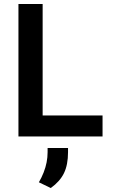

<svg xmlns="http://www.w3.org/2000/svg" viewBox="-20 -688 578 968"><path d="M73 0V-668H195V-106H497V0ZM236 260 176 231Q190 207 200 181.5Q210 156 215 130.5Q220 105 220 79V58H323V79Q323 143 302.5 185Q282 227 236 260Z"/></svg>

Font: Gantari SemiBold
Style: Regular
Weight: 600
Designer: Anugrah Pasau
Foundry: Lafontype
Version: Version 1.000; ttfautohint (v1.8.3)